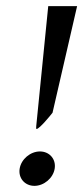

<svg xmlns="http://www.w3.org/2000/svg" viewBox="-20 -610 271 625"><path d="M92 -5C123 -5 153 -30 158 -61C163 -92 141 -117 110 -117C79 -117 49 -92 44 -61C39 -30 61 -5 92 -5ZM98 -200C97 -189 99 -190 99 -190C109 -191 144 -234 151 -243L231 -590H137Z"/></svg>

Font: Charger Pro
Style: LitObl
Weight: 300
Designer: Jasper
Foundry: Cannot Into Space Fonts
Version: Version 1.09